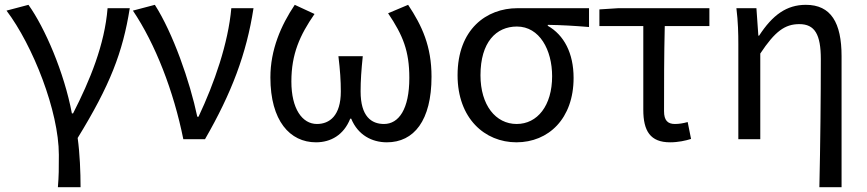

<svg xmlns="http://www.w3.org/2000/svg" viewBox="-20 -577 3593 796"><path d="M220 199H314C314 137 311 60 302 -5C436 -223 489 -360 518 -543H426C414 -392 353 -244 283 -107H278C246 -277 166 -462 98 -557L7 -533C116 -389 224 -116 224 65C224 125 224 150 220 199Z M740 0H830C940 -191 1002 -354 1031 -543H939C926 -397 869 -233 803 -93H798C767 -240 697 -440 622 -557L531 -533C624 -395 700 -199 740 0Z M1290 13C1351 13 1405 -17 1432 -85H1436C1464 -17 1522 13 1584 13C1696 13 1769 -77 1769 -259C1769 -385 1730 -470 1672 -557L1589 -522C1651 -430 1677 -365 1677 -254C1677 -124 1633 -63 1572 -63C1520 -63 1475 -94 1475 -198C1475 -243 1478 -286 1484 -344H1383C1390 -286 1393 -243 1393 -198C1393 -97 1346 -63 1294 -63C1233 -63 1188 -126 1188 -239C1188 -353 1223 -431 1284 -519L1202 -557C1145 -472 1101 -371 1101 -256C1101 -76 1182 13 1290 13Z M2121 13C2254 13 2358 -85 2358 -254C2358 -357 2318 -432 2251 -470V-474C2311 -473 2361 -470 2422 -465V-543H2125C1997 -543 1877 -456 1877 -265C1877 -86 1990 13 2121 13ZM2122 -63C2035 -63 1972 -141 1972 -265C1972 -402 2037 -467 2123 -467C2217 -467 2269 -370 2269 -261C2269 -139 2208 -63 2122 -63Z M2758 13C2792 13 2823 6 2845 -1L2831 -71C2813 -66 2796 -63 2778 -63C2748 -63 2733 -78 2733 -116C2733 -226 2733 -346 2736 -469H2921V-543H2543L2465 -538V-469H2647V-122C2647 -34 2676 13 2758 13Z M3377 199H3469V-344C3469 -483 3425 -557 3321 -557C3241 -557 3183 -515 3127 -429H3124L3116 -543H3033C3040 -486 3041 -438 3041 -394V0H3132V-355C3193 -447 3234 -477 3294 -477C3358 -477 3383 -434 3383 -332C3383 -175 3381 22 3377 199Z"/></svg>

Font: Noto Sans CJK JP Regular
Style: Regular
Weight: 400
Designer: Ryoko NISHIZUKA (kana & ideographs); Paul D. Hunt (Latin, Greek & Cyrillic); Wenlong ZHANG (bopomofo); Sandoll Communica
Foundry: Adobe Systems Incorporated
Version: Version 1.001;PS 1.001;hotconv 1.0.78;makeotf.lib2.5.61930